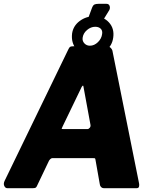

<svg xmlns="http://www.w3.org/2000/svg" viewBox="-55 -984 775 1004"><path d="M537 -787Q531 -744 498 -719Q465 -694 422 -694Q374 -694 345 -726.5Q316 -759 322 -809Q328 -849 361.5 -874Q395 -899 437 -899Q485 -899 514.5 -867Q544 -835 537 -787ZM479 -806Q482 -824 471.5 -834Q461 -844 443 -844Q420 -844 400 -827Q380 -810 377 -786Q375 -769 386.5 -757Q398 -745 415 -745Q438 -745 457 -763.5Q476 -782 479 -806ZM504 -742Q516 -742 524.5 -733Q533 -724 534 -713L672 -26Q674 -17 672 -8.5Q670 0 660 0H487Q480 0 474 -5.5Q468 -11 467 -20L444 -150Q443 -155 441.5 -156Q440 -157 432 -157H218Q213 -157 207.5 -151.5Q202 -146 200 -141L137 -9Q134 -4 130.5 -2Q127 0 117 0H-17Q-27 0 -32.5 -11.5Q-38 -23 -31 -38L302 -725Q307 -736 311.5 -739Q316 -742 328 -742ZM381 -533Q380 -539 375.5 -534Q371 -529 369 -523L273 -324Q268 -314 267.5 -311.5Q267 -309 276 -309H402Q409 -309 414.5 -316Q420 -323 418 -332ZM502 -964Q514 -964 518 -953.5Q522 -943 517 -932L482 -875H401L425 -940Q431 -957 439 -960.5Q447 -964 460 -964Z"/></svg>

Font: Libre Franklin Thin ExtraBold
Style: Italic
Weight: 800
Italic angle: -8°
Version: Version 2.000